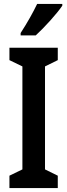

<svg xmlns="http://www.w3.org/2000/svg" viewBox="-20 -1023 343 977"><path d="M297 -994V-1003H169C148 -959 120 -909 85 -855V-843H162C206 -883 271 -955 297 -994ZM274 -66V-129L209 -161V-685L274 -717V-780H28V-717L94 -685V-161L28 -129V-66Z"/></svg>

Font: Noto Sans Malayalam UI ExtraCondensed SemiBold
Style: Regular
Weight: 600
Width: 2
Designer: Jelle Bosma - Monotype Design Team
Foundry: Monotype Imaging Inc.
Version: Version 2.104